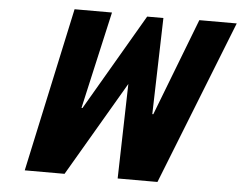

<svg xmlns="http://www.w3.org/2000/svg" viewBox="-56 -893 1206 961"><g transform="rotate(5 547.5 -412.5)"><path d="M468.3 -825H280.3L102.1 0H302.1L581 -476L568.9 0H768.9L1095.1 -825H907.1L718.6 -336H713.6L727 -820H645.4L362.8 -336H357.8Z"/></g></svg>

Font: Hussar
Style: BdSuprConOblThree
Weight: 700
Foundry: Cannot Into Space Fonts
Version: Version 2.00